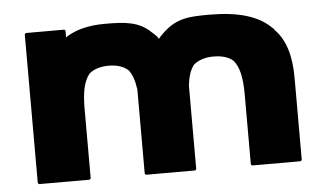

<svg xmlns="http://www.w3.org/2000/svg" viewBox="-43 -602 1149 676"><g transform="rotate(-5 531.0 -264.0)"><path d="M252 3V-245C252 -302 260 -340 280 -365C296 -379 320 -387 349 -387C378 -387 401 -380 418 -365C431 -349 439 -325 443 -294V3L447 7H621L625 3V-294C629 -325 636 -348 650 -365C667 -379 690 -387 719 -387C748 -387 773 -381 790 -365C810 -341 818 -302 818 -245V3L822 7H994L998 3V-287C998 -367 980 -424 942 -462L941 -464V-465L935 -470C891 -514 820 -535 719 -535C644 -535 599 -533 547 -480L541 -474C541 -474 540 -472 538 -470L534 -466L531 -471C530 -473 526 -477 522 -481L521 -482L513 -489C470 -532 420 -535 349 -535C290 -535 248 -523 216 -504L209 -499V-523L205 -527H69L65 -523V3L69 7H248ZM521 -477Z"/></g></svg>

Font: Hussar Woodtype
Style: Bd
Weight: 900
Foundry: Cannot Into Space Fonts
Version: Version 1.07